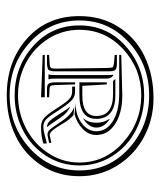

<svg xmlns="http://www.w3.org/2000/svg" viewBox="28 -578 485 582"><g transform="rotate(90 271.0 -286.5)"><path d="M146 -179.2H274.4V-168L146 -172.9ZM268.6 -284.2H229V-367.2H235.4L239.7 -293H269Q331.1 -293 331.1 -335.4Q331.1 -386.2 264.6 -386.2H225.1L218.8 -393.1H269Q303.7 -393.1 321.8 -378.2Q339.8 -363.3 339.8 -335.4Q339.8 -284.2 268.6 -284.2ZM237.3 -210.9Q237.8 -200.7 239.7 -197.5Q241.7 -194.3 247.6 -193.8L274.4 -192.4V-186H247.6Q235.4 -186 232.2 -192.4Q229 -198.7 229 -212.9V-271H235.4ZM146 -391.1V-397.9H168.9Q187 -397.9 191.4 -393.3Q195.8 -388.7 195.8 -370.6V-213.4Q195.8 -195.3 191.2 -190.7Q186.5 -186 168.9 -186H146V-192.4L169.4 -193.8Q182.1 -194.3 184.8 -197.5Q187.5 -200.7 187.5 -212.4L185.5 -370.1Q185.1 -382.8 182.9 -385.3Q180.7 -387.7 168.9 -389.2ZM329.1 -265.6Q341.3 -254.9 350.6 -239.7L357.9 -227.5Q358.9 -226.1 361.6 -221.9Q364.3 -217.8 365.7 -215.3Q367.2 -212.9 369.9 -209.2Q372.6 -205.6 374.5 -203.4Q376.5 -201.2 378.7 -199Q380.9 -196.8 383.3 -195.6Q385.7 -194.3 387.7 -194.3H389.6L412.1 -199.2L413.1 -192.4L403.8 -190.4L391.1 -188Q389.2 -187.5 387.2 -187.5Q378.9 -187.5 372.3 -194.8Q365.7 -202.1 352.1 -223.1L343.8 -234.9Q335 -247.6 323.5 -257.1Q312 -266.6 302.2 -268.6L310.5 -268.1L328.6 -266.1ZM325.2 -269.5 291.5 -272.5 302.2 -272.9Q335 -275.9 356.2 -293.7Q377.4 -311.5 377.4 -335.4Q377.4 -366.7 346.4 -385.7Q315.4 -404.8 264.6 -404.8H146V-411.1L264.6 -414.1H268.6Q322.3 -414.1 355.5 -392.3Q388.7 -370.6 388.7 -335.4Q388.7 -312.5 370.4 -294.4Q352.1 -276.4 325.7 -269.5ZM414.1 -185.5 415 -175.3 407.2 -172.9Q389.6 -168 363.8 -168Q347.7 -168 336.9 -177.5Q326.2 -187 311 -210.9L298.3 -230Q286.1 -248.5 277.3 -255.4Q268.6 -262.2 256.3 -262.2H242.2L241.7 -271H256.3Q272 -271 282 -262.2Q292 -253.4 306.2 -232.4L318.8 -213.9Q333 -190.9 342 -182.9Q351.1 -174.8 363.8 -174.8Q375.5 -174.8 404.3 -183.1ZM362.8 -186Q354.5 -186.5 347.4 -193.1Q340.3 -199.7 327.6 -219.7L315.4 -238.8L305.2 -253.4L302.7 -256.3L306.2 -254.9Q323.2 -246.1 335 -228.5L342.8 -216.8Q358.9 -192.4 363.8 -187.5L364.7 -185.5ZM339.8 -297.9Q351.6 -313.5 351.6 -335.4Q351.6 -356.4 341.3 -373L339.4 -377L342.8 -374.5Q366.2 -358.4 366.2 -335.4Q366.2 -313.5 340.8 -296.9L337.4 -293.9ZM206.1 -386.2 208.5 -386.7 212.4 -382.8Q217.8 -377.4 217.8 -366.2V-213.4Q217.8 -197.3 218.8 -194.3Q219.2 -193.4 219.7 -192.4V-191.4L220.2 -190.4H204.6L205.1 -191.4L206.1 -194.3Q207 -197.3 207 -213.4V-370.1Q207 -379.9 206.1 -385.3ZM268.6 -64Q166 -64 97.2 -124.8Q28.3 -185.5 28.3 -284.2Q28.3 -352.1 61.8 -403.8Q95.2 -455.6 151.4 -482.2Q207.5 -508.8 277.3 -508.8Q340.8 -508.8 395 -479.7Q449.2 -450.7 481.4 -398.9Q513.7 -347.2 513.7 -284.2Q513.7 -218.8 480.2 -168Q446.8 -117.2 391.1 -90.6Q335.4 -64 268.6 -64ZM428.7 -133.5Q496.1 -194.3 496.1 -284.2Q496.1 -374 428.7 -434.8Q361.3 -495.6 268.6 -495.6Q175.8 -495.6 108.6 -434.8Q41.5 -374 41.5 -284.2Q41.5 -194.3 108.6 -133.5Q175.8 -72.8 268.6 -72.8Q361.3 -72.8 428.7 -133.5ZM472.2 -284.2Q472.2 -362.3 410.9 -417Q349.6 -471.7 268.6 -471.7Q188 -471.7 128.9 -417.2Q69.8 -362.8 69.8 -284.2Q69.8 -232.4 97.4 -189.2Q125 -146 170.4 -122.1Q215.8 -98.1 268.6 -98.1Q321.3 -98.1 367.9 -122.1Q414.6 -146 443.4 -189.2Q472.2 -232.4 472.2 -284.2ZM268.6 -87.9Q182.1 -87.9 119.4 -143.8Q56.6 -199.7 56.6 -284.2Q56.6 -368.7 119.4 -424.6Q182.1 -480.5 268.6 -480.5Q324.7 -480.5 373.3 -455.8Q421.9 -431.2 451.4 -385.7Q481 -340.3 481 -284.2Q481 -228 451.4 -182.6Q421.9 -137.2 373.3 -112.5Q324.7 -87.9 268.6 -87.9Z"/></g></svg>

Font: FoglihtenNo03
Style: Regular
Weight: 500
Version: Version 0.59